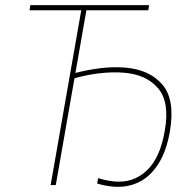

<svg xmlns="http://www.w3.org/2000/svg" viewBox="-20 -720 755 747"><path d="M358 -6 362 -27 369 -25Q396 -17 424 -14Q498 -7 550.5 -56Q603 -105 621 -211Q641 -322 595.5 -376Q550 -430 463 -437Q417 -441 364 -434.5Q311 -428 261 -413L265 -434Q317 -448 369 -454.5Q421 -461 467 -457Q563 -449 612.5 -390Q662 -331 641 -209Q628 -133 596.5 -83Q565 -33 519.5 -11Q474 11 419 6Q388 3 358 -6ZM297 -685H317L197 0H177ZM98 -700H560L557 -680H95Z"/></svg>

Font: Fixel Italic Variable Display Thin
Style: Italic
Weight: 100
Italic angle: -10°
Designer: AlfaBravo + MacPaw
Foundry: Kyrylo Tkachov, Marchela Mozhyna, Serhii Makarenko, Maria Weinstein, Zakhar Kryvoshyya
Version: Version 1.210;Glyphs 3.2 (3217)